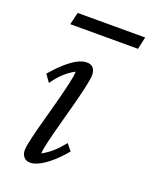

<svg xmlns="http://www.w3.org/2000/svg" viewBox="-118 -656 578 731"><g transform="rotate(20 171.5 -291.0)"><path d="M93.8 7.8Q77.1 7.8 67.9 -2.9Q58.6 -13.7 58.6 -30.3Q58.6 -43.9 66.4 -78.1Q74.2 -112.3 86.4 -156.2Q98.6 -200.2 110.4 -244.6Q122.1 -289.1 130.4 -324.7Q138.7 -360.4 138.7 -377Q117.2 -366.2 97.2 -348.1Q77.1 -330.1 57.6 -301.8L36.1 -332Q60.5 -360.4 84 -381.3Q107.4 -402.3 128.4 -413.6Q149.4 -424.8 167 -424.8Q184.6 -424.8 193.4 -414.6Q202.1 -404.3 202.1 -384.8Q202.1 -371.1 194.3 -336.4Q186.5 -301.8 174.8 -257.3Q163.1 -212.9 150.9 -168.5Q138.7 -124 130.4 -88.9Q122.1 -53.7 122.1 -40Q144.5 -51.8 164.1 -69.3Q183.6 -86.9 203.1 -111.3L224.6 -85Q200.2 -55.7 176.8 -35.2Q153.3 -14.6 131.8 -3.4Q110.4 7.8 93.8 7.8ZM69.3 -589.8H342.8L332 -540H57.6Z"/></g></svg>

Font: Crimson Pro Light
Style: Italic
Weight: 300
Italic angle: -12°
Designer: Jacques Le Bailly
Foundry: Baron von Fonthausen
Version: Version 1.003